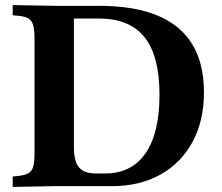

<svg xmlns="http://www.w3.org/2000/svg" viewBox="-20 -733 873 756"><path d="M30 3V-38L50 -40Q78 -43 92 -51Q106 -59 111 -78Q116 -97 116 -133V-577Q116 -613 111 -632.5Q106 -652 91.5 -660.5Q77 -669 50 -671L30 -673V-713L199 -710H370Q783 -710 783 -369Q783 -257 738 -174Q693 -91 611.5 -45.5Q530 0 420 0H193ZM357 -50H394Q498 -50 553 -129.5Q608 -209 608 -360Q608 -512 549.5 -586Q491 -660 369 -660H271V-153Q271 -98 291 -74Q311 -50 357 -50Z"/></svg>

Font: Baskervville SC
Style: Regular
Weight: 400
Designer: Alexis Faudot, Rémi Forte, Morgane Pierson, Rafael Ribas, Tanguy Vanlaeys, Rosalie Wagner, Thomas Huot-Marchand
Foundry: ANRT
Version: Version 1.100